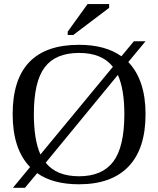

<svg xmlns="http://www.w3.org/2000/svg" viewBox="-20 -878 762 925"><path d="M41 -328.1Q41 -662.1 360.8 -662.1Q487.3 -662.1 564.9 -606.9L625 -679.2H681.2L598.1 -579.1Q681.2 -492.2 681.2 -328.1Q681.2 -161.1 599.1 -75.7Q517.1 9.8 360.8 9.8Q234.4 9.8 159.2 -43.9L100.1 26.9H42L125 -73.2Q41 -159.2 41 -328.1ZM143.1 -328.1Q143.1 -204.6 174.8 -133.8L523.9 -556.2Q471.2 -623 360.8 -623Q248 -623 195.6 -554Q143.1 -484.9 143.1 -328.1ZM579.1 -328.1Q579.1 -447.3 547.9 -517.1L200.2 -94.2Q252 -28.8 360.8 -28.8Q472.7 -28.8 525.9 -99.6Q579.1 -170.4 579.1 -328.1ZM306.2 -709.5V-725.6L401.9 -858.4H505.9V-840.3L333 -709.5Z"/></svg>

Font: Liberation Serif
Style: Regular
Weight: 400
Designer: Steve Matteson
Foundry: Ascender Corporation
Version: Version 2.1.5